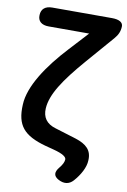

<svg xmlns="http://www.w3.org/2000/svg" viewBox="-100 -794 689 1040"><g transform="rotate(10 245.0 -273.5)"><path d="M430 -735H101C63 -735 41 -717 40 -683C38 -650 60 -631 99 -631H322L228 -529C121 -414 39 -291 35 -190C29 -75 72 -25 195 9L241 21C295 35 314 50 313 64C312 78 304 94 289 112C266 140 267 162 297 178C327 194 356 192 379 166C411 130 436 85 437 47C441 -10 408 -39 349 -58L232 -94C181 -109 158 -142 161 -192C166 -269 222 -354 330 -479L461 -630C480 -652 489 -672 490 -699C491 -722 469 -735 430 -735Z"/></g></svg>

Font: 寒蝉团圆体 Round
Style: Regular
Weight: 500
Designer: 寒蝉字型
Version: Version 2.700;Glyphs 3.1.1 (3135)